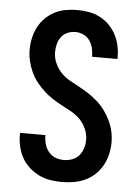

<svg xmlns="http://www.w3.org/2000/svg" viewBox="-53 -785 607 835"><g transform="rotate(5 250.0 -367.5)"><path d="M249 8Q223 8 197.5 4Q172 0 148.5 -11.5Q125 -23 105.5 -40.5Q86 -58 73.5 -80.5Q61 -103 55 -128.5Q49 -154 49 -180V-189H160V-185Q160 -166 165.5 -148Q171 -130 183 -115.5Q195 -101 212.5 -94.5Q230 -88 249 -88Q267 -88 285 -94.5Q303 -101 315 -115Q327 -129 332.5 -147Q338 -165 338 -183Q338 -208 328 -231Q318 -254 301 -271.5Q284 -289 262.5 -301Q241 -313 219 -324.5Q197 -336 176.5 -349.5Q156 -363 138 -380Q120 -397 105 -416.5Q90 -436 80 -458.5Q70 -481 64.5 -505Q59 -529 59 -553Q59 -579 64.5 -604Q70 -629 81.5 -651.5Q93 -674 111.5 -692.5Q130 -711 152.5 -722.5Q175 -734 200.5 -738.5Q226 -743 251 -743Q276 -743 301.5 -738.5Q327 -734 349.5 -722.5Q372 -711 390 -693Q408 -675 420 -652.5Q432 -630 437.5 -605Q443 -580 443 -555V-546H332V-550Q332 -568 327.5 -585.5Q323 -603 312.5 -617.5Q302 -632 285.5 -639.5Q269 -647 251 -647Q233 -647 216.5 -640Q200 -633 189.5 -619Q179 -605 174.5 -587.5Q170 -570 170 -552Q170 -528 180 -505Q190 -482 207 -464Q224 -446 245.5 -434Q267 -422 288.5 -410.5Q310 -399 330.5 -385.5Q351 -372 369.5 -355.5Q388 -339 402.5 -319Q417 -299 427.5 -277Q438 -255 443.5 -231Q449 -207 449 -182Q449 -156 443 -130.5Q437 -105 424.5 -82Q412 -59 393 -41Q374 -23 350.5 -12Q327 -1 301 3.5Q275 8 249 8Z"/></g></svg>

Font: Iosevka Term Curly
Style: Bold
Weight: 700
Designer: Belleve Invis
Foundry: Belleve Invis
Version: Version 32.3.0